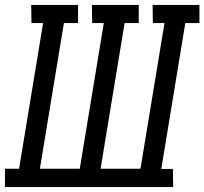

<svg xmlns="http://www.w3.org/2000/svg" viewBox="-33 -755 825 775"><path d="M-13 0V-74H44L141 -662H94L93 -735H282V-662H225L128 -74H289L386 -662H339L338 -735H527V-662H470L373 -74H534L631 -662H584L583 -735H772V-662H715L618 -73H665L666 0Z"/></svg>

Font: Iosevka Plex Etoile
Style: Italic
Weight: 400
Italic angle: -9°
Designer: Belleve Invis
Foundry: Belleve Invis
Version: Version 25.1.1; ttfautohint (v1.8.4)